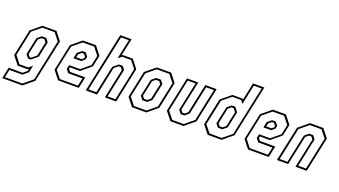

<svg xmlns="http://www.w3.org/2000/svg" viewBox="-100 -1404 3987 2258"><g transform="rotate(20 1893.5 -275.0)"><path d="M-27.5 200 2.5 59H176.5L225.5 18.5L231.5 -10L219.5 0H93L12 -103L83 -437L207.5 -540H382L463.5 -437L349.5 97L225 200ZM-1.5 179H217.5L331 84.5L439.5 -426.5L367.5 -519H213.5L102.5 -427.5L36 -114.5L108.5 -22H217L265 -61.5L245.5 28L181.5 81H19.5ZM178.5 -120 144.5 -163.5 190 -378.5 241.5 -421.5H297.5L332 -378L291 -183.5L213 -120ZM192 -141.5H209.5L270 -191.5L307.5 -368.5L283 -399H246.5L209.5 -368.5L168 -172Z M877 -540 958 -437 927.5 -294.5 803 -191.5H678L673.5 -172L697.5 -141.5H888L858 0H598.5L517.5 -103L588.5 -437L713.5 -540ZM862 -518H719L607 -426L540.5 -113L612.5 -21.5H840L860.5 -119H682.5L649 -162L659.5 -212.5H797.5L907.5 -303L934 -427ZM792 -420.5 826 -378 818 -340 777 -306H679.5L694.5 -377L747 -420.5ZM778 -398.5H752.5L715.5 -368L707 -328H773L798.5 -349L802.5 -368Z M945.5 0 1104.5 -749.5H1246L1199.5 -530.5L1211 -540H1337.5L1418.5 -437L1326 0H1184.5L1262.5 -368L1238.5 -399H1211.5L1163 -358.5L1087 0ZM972 -22H1069.5L1143 -367L1208.5 -420.5H1254L1287 -379.5L1211 -22H1308.5L1395 -428L1324 -518.5H1212L1167.5 -482L1220 -728H1122.5Z M1524 0 1443 -103 1514 -437 1639 -540H1818L1899 -437L1828 -103L1703 0ZM1540 -22H1697.5L1808 -113L1875 -427L1803 -518.5H1645L1534 -427L1467 -114ZM1610 -119.5 1575.5 -163 1621.5 -378 1673 -420.5H1733L1767 -378L1721 -162L1669.5 -119.5ZM1623 -141.5H1664L1701 -172L1743 -368L1719 -398.5H1678L1641 -368L1599 -172Z M2004 0 1923 -103 2016 -540H2157.5L2079 -172L2103 -141.5H2130L2167 -172L2245.5 -540H2387L2294 -103L2169 0ZM2019.5 -22H2163.5L2274.5 -114L2360.5 -518.5H2263L2187.5 -163L2135.5 -119.5H2090L2055.5 -163L2131 -518.5H2033L1947 -114Z M2645 0H2471L2389 -103L2460 -437L2585.5 -540H2711.5L2719.5 -530.5L2766 -750H2907.5L2770 -103ZM2638.5 -21.5 2751 -113.5 2881.5 -728.5H2784L2731 -481.5L2701 -519H2590.5L2480.5 -428.5L2413.5 -113.5L2486.5 -21.5ZM2610.5 -119H2556L2521.5 -162.5L2568 -379.5L2618.5 -421H2664L2706.5 -366.5L2663 -162.5ZM2606.5 -141.5 2643.5 -172 2683 -358.5 2651.5 -399H2624L2587 -368L2545.5 -172L2569.5 -141.5Z M3254.5 -540 3335.5 -437 3305 -294.5 3180.5 -191.5H3055.5L3051 -172L3075 -141.5H3265.5L3235.5 0H2976L2895 -103L2966 -437L3091 -540ZM3239.5 -518H3096.5L2984.5 -426L2918 -113L2990 -21.5H3217.5L3238 -119H3060L3026.5 -162L3037 -212.5H3175L3285 -303L3311.5 -427ZM3169.5 -420.5 3203.5 -378 3195.5 -340 3154.5 -306H3057L3072 -377L3124.5 -420.5ZM3155.5 -398.5H3130L3093 -368L3084.5 -328H3150.5L3176 -349L3180 -368Z M3337.5 0 3430.5 -437 3555.5 -540H3722.5L3803.5 -437L3710.5 0H3569.5L3648 -368L3624 -398.5H3594L3557 -368L3478.5 0ZM3364.5 -22H3461.5L3537.5 -378L3589 -420.5H3638L3671.5 -378L3596 -22H3693.5L3779.5 -427L3707.5 -518.5H3561.5L3450.5 -427Z"/></g></svg>

Font: Tourney Condensed ExtraLight
Style: Italic
Weight: 200
Width: 3
Italic angle: -12°
Designer: Tyler Finck
Foundry: Etcetera Type Co
Version: Version 1.010; ttfautohint (v1.8.3)